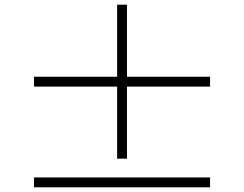

<svg xmlns="http://www.w3.org/2000/svg" viewBox="-20 -808 1040 818"><path d="M521 -132H479V-439H125V-481H479V-788H521V-481H875V-439H521ZM125 -52H875V-10H125Z"/></svg>

Font: Noto Serif SC
Style: Regular
Weight: 200
Designer: Ryoko NISHIZUKA 西塚涼子 (kana & ideographs); Frank Grießhammer (Latin, Greek & Cyrillic); Wenlong ZHANG 张文龙 (bopomofo); San
Foundry: Adobe
Version: Version 2.001;hotconv 1.1.0;makeotfexe 2.6.0